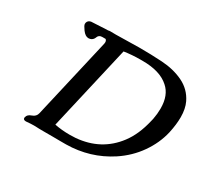

<svg xmlns="http://www.w3.org/2000/svg" viewBox="-144 -911 1214 1136"><g transform="rotate(30 463.0 -343.0)"><path d="M350.6 -696.8 504.4 -699.7Q511.2 -699.7 518.1 -699.7Q586.9 -699.7 662.6 -695.3Q745.6 -690.4 810.5 -659.2Q875.5 -627.9 906.7 -563.5Q926.3 -522.9 926.3 -464.4Q926.3 -416 913.1 -355Q894 -272.5 842.8 -199.7Q792 -127 714.4 -75.7Q581.5 11.2 418.9 13.2H379.9Q351.6 13.2 326.7 12.7H269.5Q228.5 12.7 208 11.2H196.8Q177.7 11.2 145.5 14.2Q126.5 14.2 126.5 0.5Q126.5 -2 127.4 -5.4Q131.8 -24.9 158.2 -33.7Q184.6 -42.5 190.4 -67.9L316.9 -616.2Q317.9 -621.6 317.9 -626Q317.9 -637.7 309.6 -644.5H287.1Q264.2 -644.5 257.3 -625.5Q247.6 -598.1 219.2 -597.2H218.8Q197.3 -597.2 177.2 -624.5Q158.7 -649.9 158.7 -659.7Q158.7 -660.2 158.7 -661.1Q158.7 -665 159.7 -669.4Q165.5 -687 184.6 -689.9L286.6 -695.3H297.4Q302.7 -697.3 309.6 -697.3Q329.6 -696.8 350.6 -696.8ZM305.7 -56.6Q354 -46.9 408.2 -46.9Q428.7 -46.9 449.2 -48.3Q616.2 -62.5 711.4 -189Q762.2 -255.9 786.1 -359.4L790 -375.5Q797.4 -414.6 797.4 -447.3Q797.4 -449.2 797.4 -451.2Q797.4 -541 745.1 -586.4Q684.6 -641.6 564 -641.6H551.3Q492.2 -641.6 438.5 -633.3Z"/></g></svg>

Font: Caudex
Style: Bold
Weight: 700
Italic angle: -13°
Version: Version 1.04